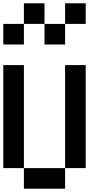

<svg xmlns="http://www.w3.org/2000/svg" viewBox="-20 -1145 665 1165"><path d="M0 -125V-750H125V-125ZM0 -875V-1000H125V-875ZM125 -125H375V0H125ZM125 -1000V-1125H250V-1000ZM250 -875V-1000H375V-875ZM375 -125V-750H500V-125ZM375 -1000V-1125H500V-1000Z"/></svg>

Font: Galmuri7 Regular
Style: Regular
Weight: 400
Designer: Lee Minseo (quiple)
Version: Version 2.399;hotconv 1.1.1;makeotfexe 2.6.0 DEVELOPMENT